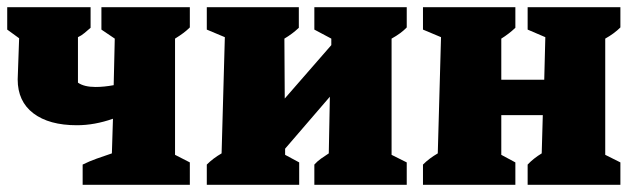

<svg xmlns="http://www.w3.org/2000/svg" viewBox="-33 -512 1764 532"><path d="M196 0V-56Q214 -65 235 -72.5Q256 -80 277 -87L280 -183Q229 -165 180 -165Q103 -165 59.5 -198Q16 -231 16 -292L20 -406L-13 -430V-492H218V-435Q210 -428 201 -420.5Q192 -413 183 -409V-283Q200 -271 232 -271Q255 -271 282 -276L285 -405L248 -430V-492H493V-436Q485 -428 475 -420.5Q465 -413 452 -405V-83L493 -62V0Z M540 0V-56Q549 -65 559 -72.5Q569 -80 581 -87L590 -409L540 -430V-492H795V-435Q777 -418 755 -405L756 -239L885 -387V-405L838 -430V-492H1094V-436Q1079 -420 1052 -405V-83L1094 -62V0H838V-56Q846 -65 856.5 -72.5Q867 -80 878 -87L881 -244L757 -100V-83L796 -62V0Z M1139 0V-56Q1148 -65 1158 -72.5Q1168 -80 1180 -87L1189 -409L1139 -430V-492H1395V-435Q1377 -418 1356 -405V-291H1475L1478 -409L1429 -430V-492H1686V-436Q1669 -419 1644 -405V-83L1686 -62V0H1429V-56Q1445 -73 1468 -87L1471 -193H1356V-83L1395 -62V0Z"/></svg>

Font: Piazzolla ExtraBold
Style: Regular
Weight: 800
Designer: Juan Pablo del Peral
Foundry: Huerta Tipografica
Version: Version 1.330